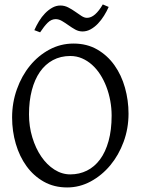

<svg xmlns="http://www.w3.org/2000/svg" viewBox="-20 -825 640 860"><path d="M480 -307.1Q480 -340.8 473.9 -373.8Q467.8 -406.7 456.5 -436.3Q445.3 -465.8 429 -491.2Q412.6 -516.6 392.1 -534.9Q371.6 -553.2 347.2 -563.7Q322.8 -574.2 294.9 -574.2Q251.5 -574.2 217 -555.7Q182.6 -537.1 158.9 -503.2Q135.3 -469.2 122.6 -420.9Q109.9 -372.6 109.9 -313Q109.9 -258.3 124.8 -209.5Q139.6 -160.6 164.8 -123.8Q189.9 -86.9 223.6 -65.4Q257.3 -43.9 294.9 -43.9Q335.4 -43.9 369.4 -60.8Q403.3 -77.6 428 -110.8Q452.6 -144 466.3 -193.4Q480 -242.7 480 -307.1ZM555.7 -315.9Q555.7 -249.5 533.7 -189.7Q511.7 -129.9 473.9 -84.5Q436 -39.1 386.2 -12.2Q336.4 14.6 280.8 14.6Q222.2 14.6 176.3 -11.2Q130.4 -37.1 98.9 -80.6Q67.4 -124 50.8 -180.7Q34.2 -237.3 34.2 -298.8Q34.2 -365.2 55.7 -425.3Q77.1 -485.4 114.3 -530.8Q151.4 -576.2 201.4 -603Q251.5 -629.9 309.1 -629.9Q369.6 -629.9 415.5 -603.3Q461.4 -576.7 492.7 -532.7Q523.9 -488.8 539.8 -432.1Q555.7 -375.5 555.7 -315.9ZM466.8 -793.9Q458 -773.9 445.8 -754.4Q433.6 -734.9 418.7 -719.2Q403.8 -703.6 386.2 -693.8Q368.7 -684.1 349.6 -684.1Q332.5 -684.1 317.1 -692.6Q301.8 -701.2 287.1 -711.7Q272.5 -722.2 258.1 -730.7Q243.7 -739.3 229.5 -739.3Q210 -739.3 193.8 -723.4Q177.7 -707.5 159.7 -680.2L133.8 -689.9Q142.6 -710 154.5 -729.7Q166.5 -749.5 181.6 -765.1Q196.8 -780.8 214.1 -790.5Q231.4 -800.3 250.5 -800.3Q269 -800.3 285.6 -791.7Q302.2 -783.2 316.9 -772.7Q331.5 -762.2 344.7 -753.7Q357.9 -745.1 369.6 -745.1Q388.2 -745.1 406 -760.7Q423.8 -776.4 440.4 -805.2L466.8 -793.9Z"/></svg>

Font: Gentium
Style: Regular
Weight: 400
Designer: J. Victor Gaultney
Version: Version 1.03; 2011; OFL 1.1 release